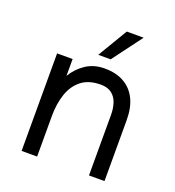

<svg xmlns="http://www.w3.org/2000/svg" viewBox="-118 -721 740 814"><g transform="rotate(20 252.0 -314.0)"><path d="M70 0V-440H140V-364Q161 -400 197 -424.5Q233 -449 282 -449Q334 -449 370 -428.5Q406 -408 425 -369.5Q444 -331 444 -275V0H374V-275Q374 -301 366.5 -325Q359 -349 340.5 -364Q322 -379 290 -379Q236 -379 203 -353Q170 -327 155 -282.5Q140 -238 140 -184V0ZM236 -494 316 -628H392L292 -494Z"/></g></svg>

Font: Teachers
Style: Regular
Weight: 400
Designer: Alfredo Marco Pradil, Chank Diesel
Version: Version 1.001